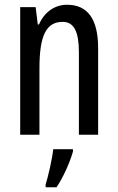

<svg xmlns="http://www.w3.org/2000/svg" viewBox="-20 -567 496 808"><path d="M262 -547C211 -547 167 -517 144 -464H139L130 -537H65V0H146V-279C146 -417 174 -475 244 -475C292 -475 312 -432 312 -348V0H393V-364C393 -488 348 -547 262 -547ZM287 71V61H204C200 101 183 174 172 210V221H218C245 181 273 120 287 71Z"/></svg>

Font: Noto Sans Sinhala ExtraCondensed
Style: Regular
Weight: 400
Width: 2
Designer: Jelle Bosma - Monotype Design Team
Foundry: Monotype Imaging Inc.
Version: Version 2.006